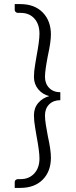

<svg xmlns="http://www.w3.org/2000/svg" viewBox="-20 -782 373 939"><path d="M79 -762Q149 -762 189 -721Q229 -680 229 -613Q229 -577 214 -509Q200 -437 200 -406Q200 -373 220.5 -352Q241 -331 275 -331V-292Q241 -292 220.5 -271.5Q200 -251 200 -218Q200 -197 204.5 -170Q209 -143 214 -116Q229 -49 229 -11Q229 56 189 96.5Q149 137 79 137H52V109Q52 102 57 98Q62 94 67 94H81Q122 94 147.5 66.5Q173 39 173 -7Q173 -41 159 -115Q158 -123 152 -157Q146 -191 146 -218Q146 -254 167 -278.5Q188 -303 221 -312Q188 -320 167 -345.5Q146 -371 146 -406Q146 -433 152 -467Q158 -501 159 -509Q173 -583 173 -617Q173 -664 148 -691.5Q123 -719 81 -719H67Q62 -719 57 -723Q52 -727 52 -734V-762Z"/></svg>

Font: Aleo Light
Style: Regular
Weight: 300
Designer: Alessio Laiso
Foundry: Alessio Laiso
Version: Version 2.000